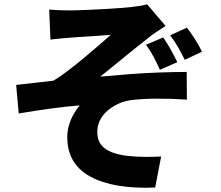

<svg xmlns="http://www.w3.org/2000/svg" viewBox="-20 -816 1040 902"><path d="M211 -771Q235 -769 259.5 -768Q284 -767 310 -767Q323 -767 350 -768Q377 -769 411 -770.5Q445 -772 481 -774Q517 -776 547.5 -778.5Q578 -781 597 -783Q623 -786 641.5 -789Q660 -792 671 -796L758 -694Q740 -683 714 -665.5Q688 -648 672 -634Q650 -617 627.5 -599Q605 -581 581.5 -562Q558 -543 535.5 -524.5Q513 -506 491.5 -488.5Q470 -471 451 -456Q515 -462 587 -467.5Q659 -473 729 -475.5Q799 -478 857 -478L858 -348Q786 -353 715.5 -352.5Q645 -352 599 -346Q565 -342 536 -328.5Q507 -315 484.5 -295.5Q462 -276 449.5 -250.5Q437 -225 437 -196Q437 -159 455 -136Q473 -113 506 -100.5Q539 -88 584 -83Q624 -79 667 -79Q710 -79 737 -81L709 65Q514 73 405 14Q296 -45 296 -172Q296 -200 304 -227.5Q312 -255 325.5 -279Q339 -303 355 -321Q291 -316 215.5 -305.5Q140 -295 68 -283L56 -417Q96 -421 144 -427Q192 -433 231 -437Q263 -456 300 -484.5Q337 -513 374 -543.5Q411 -574 443.5 -602.5Q476 -631 500 -652Q487 -651 468 -650Q449 -649 427 -647Q405 -645 383 -644Q361 -643 342 -641.5Q323 -640 310 -639Q292 -638 267.5 -635.5Q243 -633 217 -630ZM747 -640Q766 -612 782.5 -582.5Q799 -553 813 -524L731 -488Q716 -522 702 -548.5Q688 -575 666 -606ZM858 -686Q877 -662 896.5 -631Q916 -600 929 -573L848 -535Q832 -567 815.5 -596Q799 -625 779 -650Z"/></svg>

Font: Noto Sans TC ExtraBold
Style: Regular
Weight: 800
Designer: Ryoko NISHIZUKA  (kana, bopomofo & ideographs); Paul D. Hunt (Latin, Greek & Cyrillic); Sandoll Communications , Soo-you
Foundry: Adobe
Version: Version 2.004-H2;hotconv 1.0.118;makeotfexe 2.5.65603